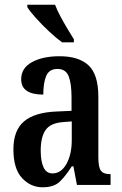

<svg xmlns="http://www.w3.org/2000/svg" viewBox="-20 -786 518 816"><path d="M161 10Q110 10 73.5 -29.5Q37 -69 37 -151Q37 -232 82 -270Q127 -308 218 -312L284 -315V-373Q284 -430 272 -461.5Q260 -493 224 -493Q189 -493 176.5 -463.5Q164 -434 164 -384Q70 -384 70 -449Q70 -497 116 -522Q162 -547 233 -547Q315 -547 356.5 -508Q398 -469 398 -375V-117Q398 -76 408.5 -61Q419 -46 447 -46H450V0H307L292 -79H285Q259 -38 234 -14Q209 10 161 10ZM203 -49Q240 -49 262.5 -89.5Q285 -130 285 -191V-270L247 -267Q194 -263 173.5 -233Q153 -203 153 -146Q153 -101 165 -75Q177 -49 203 -49ZM244 -606Q219 -624 188.5 -652.5Q158 -681 132 -710Q106 -739 96 -756V-766H214Q222 -744 236.5 -717Q251 -690 266.5 -664Q282 -638 294 -619V-606Z"/></svg>

Font: Noto Serif Bengali ExtraCondensed SemiBold
Style: Regular
Weight: 600
Width: 2
Designer: Juan Bruce, Universal Thirst, Indian Type Foundry and the Monotype Design Team.
Foundry: Monotype Imaging Inc.
Version: Version 2.003; ttfautohint (v1.8.4.7-5d5b)